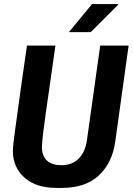

<svg xmlns="http://www.w3.org/2000/svg" viewBox="-20 -909 649 939"><path d="M257 10Q156 10 99.5 -40.5Q43 -91 43 -171Q43 -184 46 -212.5Q49 -241 55.5 -285.5Q62 -330 70 -390Q78 -450 88.5 -524Q99 -598 112 -686H251Q234 -565 222 -482Q210 -399 202.5 -346Q195 -293 191.5 -262.5Q188 -232 186.5 -216Q185 -200 185 -190Q185 -145 210.5 -123Q236 -101 280 -101Q333 -101 365 -133.5Q397 -166 405 -222L470 -686H609L544 -219Q530 -114 464.5 -52Q399 10 283 10ZM317 -752 430 -889H558V-886L424 -752Z"/></svg>

Font: Chivo Mono SemiBold
Style: Italic
Weight: 600
Italic angle: -8.05°
Monospace: yes
Version: Version 1.008